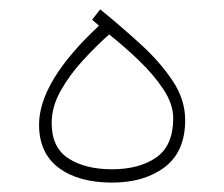

<svg xmlns="http://www.w3.org/2000/svg" viewBox="-20 -390 477 408"><path d="M190.4 -335.4 175.8 -348.1 192.9 -370.1Q237.3 -334 278.8 -296.1Q320.3 -258.3 346.9 -218.3Q373.5 -178.2 373.5 -134.8Q373.5 -67.9 330.1 -34.9Q286.6 -2 218.3 -2Q147 -2 105 -33.2Q63 -64.5 63 -125Q63 -216.8 190.4 -335.4ZM348.1 -138.7Q348.1 -168.9 327.1 -200.4Q306.2 -231.9 274.7 -262Q243.2 -292 211.9 -316.9Q184.6 -292.5 156.2 -261.7Q127.9 -231 108.9 -197Q89.8 -163.1 89.8 -128.4Q89.8 -76.2 125.7 -53.2Q161.6 -30.3 217.8 -30.3Q275.9 -30.3 312 -55.4Q348.1 -80.6 348.1 -138.7Z"/></svg>

Font: Vazirmatn RD FD Thin
Style: Regular
Weight: 100
Designer: Saber Rastikerdar
Foundry: Saber Rastikerdar
Version: Version 33.003